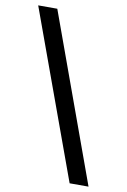

<svg xmlns="http://www.w3.org/2000/svg" viewBox="-93 -815 627 950"><g transform="rotate(10 220.5 -340.0)"><path d="M20 -760 326 80H421L116 -760Z"/></g></svg>

Font: Goli Medium
Style: Regular
Weight: 500
Designer: jaikishan Patel
Foundry: MagicType
Version: Version 1.000;Glyphs 3.2 (3242)